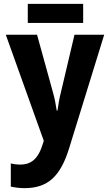

<svg xmlns="http://www.w3.org/2000/svg" viewBox="-20 -729 570 995"><path d="M124 -610H411V-709H124ZM107 246C229 246 294 184 339 37L520 -549H366L296 -252C288 -221 282 -187 278 -156H274C269 -190 263 -220 254 -252L172 -549H10L207 1L199 25C173 105 132 124 83 124C67 124 52 122 36 118V238C59 243 82 246 107 246Z"/></svg>

Font: Noto Sans Mono Condensed ExtraBold
Style: Regular
Weight: 800
Width: 3
Designer: Monotype Design Team
Foundry: Monotype Imaging Inc.
Version: Version 2.014